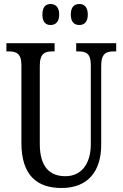

<svg xmlns="http://www.w3.org/2000/svg" viewBox="-20 -930 613 960"><path d="M377 -805C399 -805 419 -818 419 -857C419 -897 399 -910 377 -910C353 -910 334 -897 334 -857C334 -818 353 -805 377 -805ZM233 -805C255 -805 276 -818 276 -857C276 -897 255 -910 233 -910C210 -910 192 -897 192 -857C192 -818 210 -805 233 -805ZM288 10C419 10 486 -73 486 -206V-601C486 -664 512 -673 550 -673H561V-714H361V-673H371C409 -673 434 -664 434 -605V-208C434 -118 392 -49 307 -49C231 -49 179 -93 179 -210V-601C179 -664 205 -673 243 -673H253V-714H12V-673H23C60 -673 87 -664 87 -605V-216C87 -53 165 10 288 10Z"/></svg>

Font: Noto Serif Sinhala ExtraCondensed
Style: Regular
Weight: 400
Width: 2
Designer: Jelle Bosma - Monotype Design Team
Foundry: Monotype Imaging Inc.
Version: Version 2.007